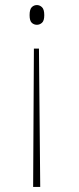

<svg xmlns="http://www.w3.org/2000/svg" viewBox="-20 -562 312 759"><path d="M134 -370 139 177H111L114 -370ZM126 -542Q137 -542 146 -533.5Q155 -525 155 -502Q155 -480 146 -472Q137 -464 126 -464Q114 -464 105.5 -472Q97 -480 97 -502Q97 -525 105.5 -533.5Q114 -542 126 -542Z"/></svg>

Font: Noto Serif Gujarati Thin
Style: Regular
Weight: 250
Version: Version 2.102